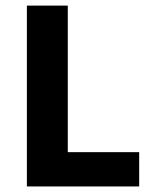

<svg xmlns="http://www.w3.org/2000/svg" viewBox="-20 -672 558 692"><path d="M76.9 0V-651.8H224.3V-123.6H481.6V0Z"/></svg>

Font: Source Sans Variable
Style: Regular
Weight: 200
Designer: Paul D. Hunt
Foundry: Adobe Systems Incorporated
Version: Version 3.006;hotconv 1.0.111;makeotfexe 2.5.65597